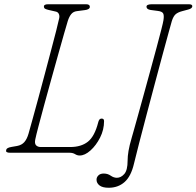

<svg xmlns="http://www.w3.org/2000/svg" viewBox="-20 -720 926 905"><path d="M307.5 0H27.5Q4.5 0 9.5 -13Q10 -23.5 34.5 -27.5L60.5 -32Q82 -36 94.5 -50Q107 -64 114.5 -90Q121.5 -115 133.8 -159.2Q146 -203.5 161 -258.5Q176 -313.5 191.2 -371.2Q206.5 -429 220.5 -481.8Q234.5 -534.5 244.8 -574.8Q255 -615 259 -634Q261.5 -645.5 257.2 -654.5Q253 -663.5 242.5 -665.5L207.5 -673.5Q197.5 -676 192.2 -679Q187 -682 187 -690Q187 -700 208 -700H385.5Q403.5 -700 403.5 -688Q403.5 -681.5 397 -677.5Q390.5 -673.5 380.5 -672.5L342.5 -667.5Q325.5 -665.5 315.8 -653.5Q306 -641.5 299.5 -621Q294.5 -604.5 282.5 -563Q270.5 -521.5 254.8 -465Q239 -408.5 221.8 -346.8Q204.5 -285 189 -227.8Q173.5 -170.5 162 -127Q150.5 -83.5 146.5 -64Q142 -44 149.8 -35.5Q157.5 -27 172.5 -27H311Q362.5 -27 394.2 -52Q426 -77 443 -143.5Q444.5 -150.5 448.2 -155.8Q452 -161 459.5 -161Q470.5 -161 470.5 -149Q470.5 -108.5 451.8 -71.5Q433 -34.5 406.5 -10.8Q380 13 355.5 13Q344 13 333.8 6.5Q323.5 0 307.5 0ZM790 -621Q787.5 -612.5 775.8 -570.2Q764 -528 746.8 -464Q729.5 -400 709.8 -326Q690 -252 670.8 -179Q651.5 -106 635.8 -45.2Q620 15.5 611.5 51.5Q597.5 111.5 567 138.2Q536.5 165 492.5 165Q463 165 449 154Q435 143 435 127Q435 115.5 443.8 106.8Q452.5 98 469 98Q487.5 98 501.8 108Q516 118 531 118Q550 118 565.8 100.2Q581.5 82.5 581.5 37Q581.5 16.5 585.8 -8.8Q590 -34 601 -71.5Q601.5 -73 609.5 -101.2Q617.5 -129.5 630.2 -175.2Q643 -221 658.2 -276.5Q673.5 -332 689 -388.8Q704.5 -445.5 718 -495.5Q731.5 -545.5 740.2 -580Q749 -614.5 750.5 -625Q754 -647.5 749 -656.8Q744 -666 724 -668.5L690 -673Q670.5 -676 670.5 -688.5Q670.5 -700 696.5 -700H869.5Q886.5 -700 886.5 -691Q886.5 -680 867 -675L839 -667.5Q818 -662 807.5 -652.5Q797 -643 790 -621Z"/></svg>

Font: Fraunces 9pt SuperSoft Thin
Style: Italic
Weight: 100
Italic angle: -16°
Version: Version 1.000;[0bf87f6ff]